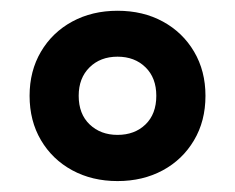

<svg xmlns="http://www.w3.org/2000/svg" viewBox="-20 -744 435 355"><path d="M197.3 -409.2Q150.4 -409.2 113.5 -429.2Q76.7 -449.2 55.7 -484.9Q34.7 -520.5 34.7 -566.9Q34.7 -612.8 55.7 -648.4Q76.7 -684.1 113.5 -704.1Q150.4 -724.1 197.3 -724.1Q244.6 -724.1 281.2 -704.1Q317.9 -684.1 338.9 -648.4Q359.9 -612.8 359.9 -566.9Q359.9 -520 338.6 -484.4Q317.4 -448.7 280.8 -429Q244.1 -409.2 197.3 -409.2ZM197.3 -494.6Q229 -494.6 249 -513.9Q269 -533.2 269 -566.9Q269 -600.1 249 -619.6Q229 -639.2 197.3 -639.2Q165.5 -639.2 145.5 -619.4Q125.5 -599.6 125.5 -566.9Q125.5 -533.2 145.8 -513.9Q166 -494.6 197.3 -494.6Z"/></svg>

Font: Open Sans SemiCondensed
Style: Bold Italic
Weight: 700
Width: 4
Italic angle: -12°
Designer: Monotype Design Team
Foundry: Monotype Imaging Inc.
Version: Version 3.003